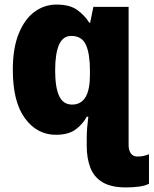

<svg xmlns="http://www.w3.org/2000/svg" viewBox="-20 -579 671 839"><path d="M227 -559Q285 -559 317.5 -535.5Q350 -512 370 -480H374L388 -549H542V55Q542 78 552 91.5Q562 105 579 105Q596 105 607 102.5Q618 100 631 95V224Q614 233 587 236.5Q560 240 531 240Q465 240 427.5 217Q390 194 374.5 153Q359 112 359 58V25Q359 2 361 -22.5Q363 -47 366 -69H359Q343 -38 311.5 -14Q280 10 224 10Q142 10 89 -62Q36 -134 36 -274Q36 -369 62 -432.5Q88 -496 131 -527.5Q174 -559 227 -559ZM291 -422Q255 -422 238 -383.5Q221 -345 221 -272Q221 -197 238.5 -159.5Q256 -122 295 -122Q373 -122 373 -251V-271Q373 -344 355.5 -383Q338 -422 291 -422Z"/></svg>

Font: Noto Sans Disp ExtBd
Style: Regular
Weight: 800
Designer: Monotype Design Team
Foundry: Monotype Imaging Inc.
Version: Version 2.000;GOOG;noto-source:20170915:90ef993387c0; ttfaut